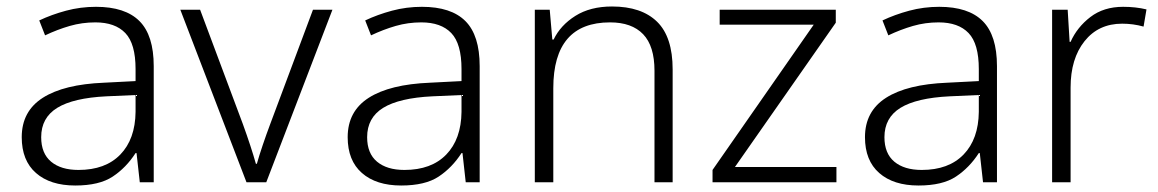

<svg xmlns="http://www.w3.org/2000/svg" viewBox="-20 -562 3570 592"><path d="M276 -541Q366 -541 410 -497Q454 -453 454 -358V0H411L401 -90H398Q369 -45 327.5 -17.5Q286 10 212 10Q135 10 91 -28.5Q47 -67 47 -139Q47 -219 112 -260.5Q177 -302 301 -307L398 -312V-349Q398 -427 366.5 -460Q335 -493 274 -493Q233 -493 195 -482Q157 -471 119 -453L101 -499Q139 -517 183.5 -529Q228 -541 276 -541ZM308 -265Q206 -260 156.5 -229.5Q107 -199 107 -139Q107 -89 137.5 -63.5Q168 -38 222 -38Q305 -38 351 -85.5Q397 -133 398 -217V-269Z M740 0 536 -532H597L729 -179Q741 -146 751.5 -114Q762 -82 769 -57H772Q779 -82 790 -114.5Q801 -147 813 -179L945 -532H1005L801 0Z M1281 -541Q1371 -541 1415 -497Q1459 -453 1459 -358V0H1416L1406 -90H1403Q1374 -45 1332.5 -17.5Q1291 10 1217 10Q1140 10 1096 -28.5Q1052 -67 1052 -139Q1052 -219 1117 -260.5Q1182 -302 1306 -307L1403 -312V-349Q1403 -427 1371.5 -460Q1340 -493 1279 -493Q1238 -493 1200 -482Q1162 -471 1124 -453L1106 -499Q1144 -517 1188.5 -529Q1233 -541 1281 -541ZM1313 -265Q1211 -260 1161.5 -229.5Q1112 -199 1112 -139Q1112 -89 1142.5 -63.5Q1173 -38 1227 -38Q1310 -38 1356 -85.5Q1402 -133 1403 -217V-269Z M1867 -542Q1958 -542 2006 -495Q2054 -448 2054 -348V0H1998V-344Q1998 -420 1963 -456.5Q1928 -493 1861 -493Q1686 -493 1686 -290V0H1629V-532H1675L1683 -440H1687Q1708 -484 1754 -513Q1800 -542 1867 -542Z M2559 0H2177V-38L2489 -486H2199V-532H2557V-492L2246 -47H2559Z M2876 -541Q2966 -541 3010 -497Q3054 -453 3054 -358V0H3011L3001 -90H2998Q2969 -45 2927.5 -17.5Q2886 10 2812 10Q2735 10 2691 -28.5Q2647 -67 2647 -139Q2647 -219 2712 -260.5Q2777 -302 2901 -307L2998 -312V-349Q2998 -427 2966.5 -460Q2935 -493 2874 -493Q2833 -493 2795 -482Q2757 -471 2719 -453L2701 -499Q2739 -517 2783.5 -529Q2828 -541 2876 -541ZM2908 -265Q2806 -260 2756.5 -229.5Q2707 -199 2707 -139Q2707 -89 2737.5 -63.5Q2768 -38 2822 -38Q2905 -38 2951 -85.5Q2997 -133 2998 -217V-269Z M3443 -541Q3482 -541 3515 -533L3506 -480Q3474 -489 3440 -489Q3367 -489 3324 -435Q3281 -381 3281 -292V0H3224V-532H3272L3278 -433H3281Q3301 -478 3342 -509.5Q3383 -541 3443 -541Z"/></svg>

Font: Noto Traditional Nushu Light
Style: Regular
Weight: 300
Designer: LIU Zhao
Foundry: LiuZhao Studio
Version: Version 2.003; ttfautohint (v1.8.4.7-5d5b)